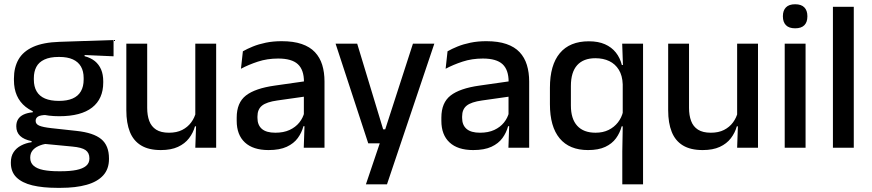

<svg xmlns="http://www.w3.org/2000/svg" viewBox="-20 -694 4095 902"><path d="M258.5 -148Q155.5 -148 100.5 -192Q45.5 -236 45.5 -317.5V-325.5Q45.5 -377 67 -414.8Q88.5 -452.5 135.8 -473.8Q183 -495 259.5 -497.5L513.5 -506V-429.5L377.5 -435.5V-430Q406.5 -422.5 425.8 -406.8Q445 -391 455 -367.5Q465 -344 465 -312V-306.5Q465 -229.5 412.8 -188.8Q360.5 -148 258.5 -148ZM254.5 110.5H267Q309.5 110.5 339 104.5Q368.5 98.5 384.2 85.5Q400 72.5 400 51V49.5Q400 24 382 11.2Q364 -1.5 319.5 -5.5L178.5 -19L203 -20Q179 -16 160.8 -7.8Q142.5 0.5 132.2 13.8Q122 27 122 46.5V47.5Q122 70.5 137.8 84.5Q153.5 98.5 183.2 104.5Q213 110.5 254.5 110.5ZM265 188.5H248.5Q181 188.5 132.2 176.8Q83.5 165 57.2 139.2Q31 113.5 31 71V69Q31 40.5 43.8 21Q56.5 1.5 78.8 -10.2Q101 -22 128.5 -26V-31Q92 -38.5 74.2 -55.8Q56.5 -73 56.5 -100.5V-101Q56.5 -120 65 -133.8Q73.5 -147.5 90.8 -155.8Q108 -164 134 -166.5V-177.5L237 -152.5L199.5 -154Q170 -153.5 158.8 -146.5Q147.5 -139.5 147.5 -126.5V-126Q147.5 -111 164.2 -103.8Q181 -96.5 221 -92L340 -79Q419 -70.5 455.5 -40.5Q492 -10.5 492 50.5V53Q492 100 464.8 130Q437.5 160 386.8 174.2Q336 188.5 265 188.5ZM257 -220Q295.5 -220 321.2 -231.2Q347 -242.5 360 -265Q373 -287.5 373 -320V-327.5Q373 -359.5 360.2 -381.5Q347.5 -403.5 322.2 -415Q297 -426.5 258.5 -426.5H256Q214.5 -426.5 188.5 -414.2Q162.5 -402 150.8 -379.8Q139 -357.5 139 -327V-320Q139 -287.5 152 -265Q165 -242.5 191.2 -231.2Q217.5 -220 257 -220Z M573.5 -489H671.5V-187Q671.5 -152 681.2 -125.8Q691 -99.5 713.5 -85Q736 -70.5 774 -70.5Q810 -70.5 835.8 -83.5Q861.5 -96.5 878 -118.8Q894.5 -141 901 -168.5L917 -100.5H896Q887.5 -70 868 -44.5Q848.5 -19 816 -4Q783.5 11 735.5 11Q678.5 11 642.8 -10.8Q607 -32.5 590.2 -74.2Q573.5 -116 573.5 -176ZM897.5 -489H995.5V0H897.5L901.5 -114.5L897.5 -120.5Z M1504.5 0H1407L1411 -116L1407.5 -131V-285L1408 -309.5Q1408 -366 1379.2 -392.5Q1350.5 -419 1287 -419Q1235.5 -419 1191.5 -404.5Q1147.5 -390 1112 -371L1121 -453Q1141 -464.5 1168 -475.5Q1195 -486.5 1229 -493.5Q1263 -500.5 1303.5 -500.5Q1359 -500.5 1397.5 -487.2Q1436 -474 1459.5 -449Q1483 -424 1493.8 -389Q1504.5 -354 1504.5 -311ZM1241.5 11Q1169 11 1130.5 -24.8Q1092 -60.5 1092 -126.5V-141.5Q1092 -211.5 1135.2 -245.2Q1178.5 -279 1271.5 -292L1418.5 -313L1424 -242L1283 -222Q1232.5 -215 1211 -197.8Q1189.5 -180.5 1189.5 -147V-140Q1189.5 -106.5 1210.2 -88.5Q1231 -70.5 1273.5 -70.5Q1312.5 -70.5 1340.5 -83.5Q1368.5 -96.5 1386 -118.2Q1403.5 -140 1410 -166.5L1423.5 -101H1405.5Q1397.5 -71 1379 -45.5Q1360.5 -20 1327.2 -4.5Q1294 11 1241.5 11Z M1780 -86.5H1834.5L1782.5 -64L1920 -489H2020.5L1798 172H1699L1776.5 -57.5L1820.5 -20.5H1710L1556.5 -489H1658Z M2466 0H2368.5L2372.5 -116L2369 -131V-285L2369.5 -309.5Q2369.5 -366 2340.8 -392.5Q2312 -419 2248.5 -419Q2197 -419 2153 -404.5Q2109 -390 2073.5 -371L2082.5 -453Q2102.5 -464.5 2129.5 -475.5Q2156.5 -486.5 2190.5 -493.5Q2224.5 -500.5 2265 -500.5Q2320.5 -500.5 2359 -487.2Q2397.5 -474 2421 -449Q2444.5 -424 2455.2 -389Q2466 -354 2466 -311ZM2203 11Q2130.5 11 2092 -24.8Q2053.5 -60.5 2053.5 -126.5V-141.5Q2053.5 -211.5 2096.8 -245.2Q2140 -279 2233 -292L2380 -313L2385.5 -242L2244.5 -222Q2194 -215 2172.5 -197.8Q2151 -180.5 2151 -147V-140Q2151 -106.5 2171.8 -88.5Q2192.5 -70.5 2235 -70.5Q2274 -70.5 2302 -83.5Q2330 -96.5 2347.5 -118.2Q2365 -140 2371.5 -166.5L2385 -101H2367Q2359 -71 2340.5 -45.5Q2322 -20 2288.8 -4.5Q2255.5 11 2203 11Z M2742.5 11Q2655 11 2609.2 -44Q2563.5 -99 2563.5 -204.5V-282Q2563.5 -388.5 2610 -444.2Q2656.5 -500 2746.5 -500Q2790.5 -500 2821.8 -486.2Q2853 -472.5 2873 -447.5Q2893 -422.5 2901.5 -388.5H2934L2905.5 -298Q2904 -339 2887.2 -366.2Q2870.5 -393.5 2842.2 -407Q2814 -420.5 2777 -420.5Q2721 -420.5 2691.5 -387.8Q2662 -355 2662 -290V-198.5Q2662 -135.5 2691.8 -103Q2721.5 -70.5 2778 -70.5Q2812.5 -70.5 2839 -83.5Q2865.5 -96.5 2883 -119Q2900.5 -141.5 2907 -169.5L2928.5 -100.5H2900.5Q2892.5 -70 2874 -44.5Q2855.5 -19 2823.5 -4Q2791.5 11 2742.5 11ZM3001 172H2903.5V17L2906 -123.5L2905.5 -142.5V-345.5L2907 -374.5L2903 -489H3001Z M3119 -489H3217V-187Q3217 -152 3226.8 -125.8Q3236.5 -99.5 3259 -85Q3281.5 -70.5 3319.5 -70.5Q3355.5 -70.5 3381.2 -83.5Q3407 -96.5 3423.5 -118.8Q3440 -141 3446.5 -168.5L3462.5 -100.5H3441.5Q3433 -70 3413.5 -44.5Q3394 -19 3361.5 -4Q3329 11 3281 11Q3224 11 3188.2 -10.8Q3152.5 -32.5 3135.8 -74.2Q3119 -116 3119 -176ZM3443 -489H3541V0H3443L3447 -114.5L3443 -120.5Z M3764.5 0H3666.5V-489H3764.5ZM3715.5 -561Q3686.5 -561 3672.2 -575.8Q3658 -590.5 3658 -616.5V-618.5Q3658 -644.5 3672.2 -659.2Q3686.5 -674 3715.5 -674Q3744.5 -674 3758.8 -659.2Q3773 -644.5 3773 -618.5V-616.5Q3773 -590 3758.8 -575.5Q3744.5 -561 3715.5 -561Z M3991 0H3893V-662H3991Z"/></svg>

Font: Anek Kannada Medium Medium
Style: Regular
Weight: 500
Version: Version 1.003